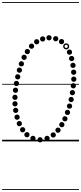

<svg xmlns="http://www.w3.org/2000/svg" viewBox="-25 -1349 774 1832"><path d="M424 -3.5Q413.5 -3.5 406.2 -10.8Q399 -18 399 -28.5Q399 -39 406.2 -46.2Q413.5 -53.5 424 -53.5Q434.5 -53.5 441.8 -46.2Q449 -39 449 -28.5Q449 -18 441.8 -10.8Q434.5 -3.5 424 -3.5ZM483 -36.5Q472.5 -36.5 465.2 -43.8Q458 -51 458 -61.5Q458 -72 465.2 -79.2Q472.5 -86.5 483 -86.5Q493.5 -86.5 500.8 -79.2Q508 -72 508 -61.5Q508 -51 500.8 -43.8Q493.5 -36.5 483 -36.5ZM528.5 -82Q518 -82 510.8 -89.2Q503.5 -96.5 503.5 -107Q503.5 -117.5 510.8 -124.8Q518 -132 528.5 -132Q539 -132 546.2 -124.8Q553.5 -117.5 553.5 -107Q553.5 -96.5 546.2 -89.2Q539 -82 528.5 -82ZM565 -134.5Q554.5 -134.5 547.2 -141.8Q540 -149 540 -159.5Q540 -170 547.2 -177.2Q554.5 -184.5 565 -184.5Q575.5 -184.5 582.8 -177.2Q590 -170 590 -159.5Q590 -149 582.8 -141.8Q575.5 -134.5 565 -134.5ZM594.5 -190.5Q584 -190.5 576.8 -197.8Q569.5 -205 569.5 -215.5Q569.5 -226 576.8 -233.2Q584 -240.5 594.5 -240.5Q605 -240.5 612.2 -233.2Q619.5 -226 619.5 -215.5Q619.5 -205 612.2 -197.8Q605 -190.5 594.5 -190.5ZM619 -251.5Q608.5 -251.5 601.2 -258.8Q594 -266 594 -276.5Q594 -287 601.2 -294.2Q608.5 -301.5 619 -301.5Q629.5 -301.5 636.8 -294.2Q644 -287 644 -276.5Q644 -266 636.8 -258.8Q629.5 -251.5 619 -251.5ZM638.5 -311.5Q628 -311.5 620.8 -318.8Q613.5 -326 613.5 -336.5Q613.5 -347 620.8 -354.2Q628 -361.5 638.5 -361.5Q649 -361.5 656.2 -354.2Q663.5 -347 663.5 -336.5Q663.5 -326 656.2 -318.8Q649 -311.5 638.5 -311.5ZM654 -374.5Q643.5 -374.5 636.2 -381.8Q629 -389 629 -399.5Q629 -410 636.2 -417.2Q643.5 -424.5 654 -424.5Q664.5 -424.5 671.8 -417.2Q679 -410 679 -399.5Q679 -389 671.8 -381.8Q664.5 -374.5 654 -374.5ZM666 -440Q655.5 -440 648.2 -447.2Q641 -454.5 641 -465Q641 -475.5 648.2 -482.8Q655.5 -490 666 -490Q676.5 -490 683.8 -482.8Q691 -475.5 691 -465Q691 -454.5 683.8 -447.2Q676.5 -440 666 -440ZM674.5 -505.5Q664 -505.5 656.8 -512.8Q649.5 -520 649.5 -530.5Q649.5 -541 656.8 -548.2Q664 -555.5 674.5 -555.5Q685 -555.5 692.2 -548.2Q699.5 -541 699.5 -530.5Q699.5 -520 692.2 -512.8Q685 -505.5 674.5 -505.5ZM679 -568.5Q668.5 -568.5 661.2 -575.8Q654 -583 654 -593.5Q654 -604 661.2 -611.2Q668.5 -618.5 679 -618.5Q689.5 -618.5 696.8 -611.2Q704 -604 704 -593.5Q704 -583 696.8 -575.8Q689.5 -568.5 679 -568.5ZM678 -635Q667.5 -635 660.2 -642.2Q653 -649.5 653 -660Q653 -670.5 660.2 -677.8Q667.5 -685 678 -685Q688.5 -685 695.8 -677.8Q703 -670.5 703 -660Q703 -649.5 695.8 -642.2Q688.5 -635 678 -635ZM671.5 -700.5Q661 -700.5 653.8 -707.8Q646.5 -715 646.5 -725.5Q646.5 -736 653.8 -743.2Q661 -750.5 671.5 -750.5Q682 -750.5 689.2 -743.2Q696.5 -736 696.5 -725.5Q696.5 -715 689.2 -707.8Q682 -700.5 671.5 -700.5ZM658.5 -765.5Q648 -765.5 640.8 -772.8Q633.5 -780 633.5 -790.5Q633.5 -801 640.8 -808.2Q648 -815.5 658.5 -815.5Q669 -815.5 676.2 -808.2Q683.5 -801 683.5 -790.5Q683.5 -780 676.2 -772.8Q669 -765.5 658.5 -765.5ZM638 -826.5Q627.5 -826.5 620.2 -833.8Q613 -841 613 -851.5Q613 -862 620.2 -869.2Q627.5 -876.5 638 -876.5Q648.5 -876.5 655.8 -869.2Q663 -862 663 -851.5Q663 -841 655.8 -833.8Q648.5 -826.5 638 -826.5ZM562 -927Q551.5 -927 544.2 -934.2Q537 -941.5 537 -952Q537 -962.5 544.2 -969.8Q551.5 -977 562 -977Q572.5 -977 579.8 -969.8Q587 -962.5 587 -952Q587 -941.5 579.8 -934.2Q572.5 -927 562 -927ZM506.5 -954.5Q496 -954.5 488.8 -961.8Q481.5 -969 481.5 -979.5Q481.5 -990 488.8 -997.2Q496 -1004.5 506.5 -1004.5Q517 -1004.5 524.2 -997.2Q531.5 -990 531.5 -979.5Q531.5 -969 524.2 -961.8Q517 -954.5 506.5 -954.5ZM442.5 -963.5Q432 -963.5 424.8 -970.8Q417.5 -978 417.5 -988.5Q417.5 -999 424.8 -1006.2Q432 -1013.5 442.5 -1013.5Q453 -1013.5 460.2 -1006.2Q467.5 -999 467.5 -988.5Q467.5 -978 460.2 -970.8Q453 -963.5 442.5 -963.5ZM382 -952.5Q371.5 -952.5 364.2 -959.8Q357 -967 357 -977.5Q357 -988 364.2 -995.2Q371.5 -1002.5 382 -1002.5Q392.5 -1002.5 399.8 -995.2Q407 -988 407 -977.5Q407 -967 399.8 -959.8Q392.5 -952.5 382 -952.5ZM325 -925.5Q314.5 -925.5 307.2 -932.8Q300 -940 300 -950.5Q300 -961 307.2 -968.2Q314.5 -975.5 325 -975.5Q335.5 -975.5 342.8 -968.2Q350 -961 350 -950.5Q350 -940 342.8 -932.8Q335.5 -925.5 325 -925.5ZM276 -883.5Q265.5 -883.5 258.2 -890.8Q251 -898 251 -908.5Q251 -919 258.2 -926.2Q265.5 -933.5 276 -933.5Q286.5 -933.5 293.8 -926.2Q301 -919 301 -908.5Q301 -898 293.8 -890.8Q286.5 -883.5 276 -883.5ZM236 -832Q225.5 -832 218.2 -839.2Q211 -846.5 211 -857Q211 -867.5 218.2 -874.8Q225.5 -882 236 -882Q246.5 -882 253.8 -874.8Q261 -867.5 261 -857Q261 -846.5 253.8 -839.2Q246.5 -832 236 -832ZM205 -777Q194.5 -777 187.2 -784.2Q180 -791.5 180 -802Q180 -812.5 187.2 -819.8Q194.5 -827 205 -827Q215.5 -827 222.8 -819.8Q230 -812.5 230 -802Q230 -791.5 222.8 -784.2Q215.5 -777 205 -777ZM179 -715Q168.5 -715 161.2 -722.2Q154 -729.5 154 -740Q154 -750.5 161.2 -757.8Q168.5 -765 179 -765Q189.5 -765 196.8 -757.8Q204 -750.5 204 -740Q204 -729.5 196.8 -722.2Q189.5 -715 179 -715ZM160 -654.5Q149.5 -654.5 142.2 -661.8Q135 -669 135 -679.5Q135 -690 142.2 -697.2Q149.5 -704.5 160 -704.5Q170.5 -704.5 177.8 -697.2Q185 -690 185 -679.5Q185 -669 177.8 -661.8Q170.5 -654.5 160 -654.5ZM144 -591Q133.5 -591 126.2 -598.2Q119 -605.5 119 -616Q119 -626.5 126.2 -633.8Q133.5 -641 144 -641Q154.5 -641 161.8 -633.8Q169 -626.5 169 -616Q169 -605.5 161.8 -598.2Q154.5 -591 144 -591ZM132 -527.5Q121.5 -527.5 114.2 -534.8Q107 -542 107 -552.5Q107 -563 114.2 -570.2Q121.5 -577.5 132 -577.5Q142.5 -577.5 149.8 -570.2Q157 -563 157 -552.5Q157 -542 149.8 -534.8Q142.5 -527.5 132 -527.5ZM123 -463Q112.5 -463 105.2 -470.2Q98 -477.5 98 -488Q98 -498.5 105.2 -505.8Q112.5 -513 123 -513Q133.5 -513 140.8 -505.8Q148 -498.5 148 -488Q148 -477.5 140.8 -470.2Q133.5 -463 123 -463ZM118 -395.5Q107.5 -395.5 100.2 -402.8Q93 -410 93 -420.5Q93 -431 100.2 -438.2Q107.5 -445.5 118 -445.5Q128.5 -445.5 135.8 -438.2Q143 -431 143 -420.5Q143 -410 135.8 -402.8Q128.5 -395.5 118 -395.5ZM118 -333.5Q107.5 -333.5 100.2 -340.8Q93 -348 93 -358.5Q93 -369 100.2 -376.2Q107.5 -383.5 118 -383.5Q128.5 -383.5 135.8 -376.2Q143 -369 143 -358.5Q143 -348 135.8 -340.8Q128.5 -333.5 118 -333.5ZM124.5 -271Q114 -271 106.8 -278.2Q99.5 -285.5 99.5 -296Q99.5 -306.5 106.8 -313.8Q114 -321 124.5 -321Q135 -321 142.2 -313.8Q149.5 -306.5 149.5 -296Q149.5 -285.5 142.2 -278.2Q135 -271 124.5 -271ZM138 -206Q127.5 -206 120.2 -213.2Q113 -220.5 113 -231Q113 -241.5 120.2 -248.8Q127.5 -256 138 -256Q148.5 -256 155.8 -248.8Q163 -241.5 163 -231Q163 -220.5 155.8 -213.2Q148.5 -206 138 -206ZM159.5 -144.5Q149 -144.5 141.8 -151.8Q134.5 -159 134.5 -169.5Q134.5 -180 141.8 -187.2Q149 -194.5 159.5 -194.5Q170 -194.5 177.2 -187.2Q184.5 -180 184.5 -169.5Q184.5 -159 177.2 -151.8Q170 -144.5 159.5 -144.5ZM191 -86Q180.5 -86 173.2 -93.2Q166 -100.5 166 -111Q166 -121.5 173.2 -128.8Q180.5 -136 191 -136Q201.5 -136 208.8 -128.8Q216 -121.5 216 -111Q216 -100.5 208.8 -93.2Q201.5 -86 191 -86ZM232 -38.5Q221.5 -38.5 214.2 -45.8Q207 -53 207 -63.5Q207 -74 214.2 -81.2Q221.5 -88.5 232 -88.5Q242.5 -88.5 249.8 -81.2Q257 -74 257 -63.5Q257 -53 249.8 -45.8Q242.5 -38.5 232 -38.5ZM289.5 -3.5Q279 -3.5 271.8 -10.8Q264.5 -18 264.5 -28.5Q264.5 -39 271.8 -46.2Q279 -53.5 289.5 -53.5Q300 -53.5 307.2 -46.2Q314.5 -39 314.5 -28.5Q314.5 -18 307.2 -10.8Q300 -3.5 289.5 -3.5ZM357.5 10Q347 10 339.8 2.8Q332.5 -4.5 332.5 -15Q332.5 -25.5 339.8 -32.8Q347 -40 357.5 -40Q368 -40 375.2 -32.8Q382.5 -25.5 382.5 -15Q382.5 -4.5 375.2 2.8Q368 10 357.5 10ZM606.5 -877.5Q594.5 -877.5 586 -886Q577.5 -894.5 577.5 -906.5Q577.5 -918.5 586 -927Q594.5 -935.5 606.5 -935.5Q618.5 -935.5 627 -927Q635.5 -918.5 635.5 -906.5Q635.5 -894.5 627 -886Q618.5 -877.5 606.5 -877.5ZM606.5 -891Q613 -891 617.5 -895.8Q622 -900.5 622 -907Q622 -913 617.5 -917.5Q613 -922 606.5 -922Q600 -922 595.5 -917.5Q591 -913 591 -907Q591 -900.5 595.5 -895.8Q600 -891 606.5 -891ZM-5 455H729V463H-5ZM-5 -16H729V0H-5ZM-5 -549H729V-541H-5ZM-5 -1329H729V-1321H-5Z"/></svg>

Font: Edu SA Dotted Guide
Style: Regular
Weight: 400
Designer: Tina and Corey Anderson, Eben Sorkin, Mirko Velimirovic
Foundry: Google for Education
Version: Version 2.000